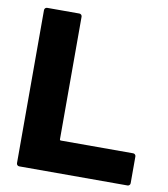

<svg xmlns="http://www.w3.org/2000/svg" viewBox="-80 -768 732 835"><g transform="rotate(10 286.5 -350.0)"><path d="M49 -12V-688Q49 -693 52.5 -696.5Q56 -700 61 -700H203Q208 -700 211.5 -696.5Q215 -693 215 -688V-147Q215 -142 220 -142H539Q544 -142 547.5 -138.5Q551 -135 551 -130V-12Q551 -7 547.5 -3.5Q544 0 539 0H61Q56 0 52.5 -3.5Q49 -7 49 -12Z"/></g></svg>

Font: Barlow GEO ExtraBold
Style: Regular
Weight: 800
Designer: Jeremy Tribby
Foundry: Tribby Type
Version: Version 1.408